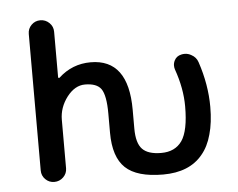

<svg xmlns="http://www.w3.org/2000/svg" viewBox="-53 -838 1106 892"><g transform="rotate(-5 500.0 -392.0)"><path d="M672.9 -10.7Q550.8 -10.7 497.1 -61.5Q443.4 -112.3 443.4 -225.6V-314.5Q443.4 -400.4 421.9 -430.7Q401.4 -459 346.7 -459Q299.8 -459 262.7 -411.1Q225.6 -362.3 225.6 -304.7V-79.1Q225.6 -54.7 208 -37.6Q190.4 -20.5 166 -20.5Q141.6 -20.5 124.5 -37.6Q107.4 -54.7 107.4 -79.1V-715.8Q107.4 -740.2 124.5 -757.3Q141.6 -774.4 166 -774.4Q190.4 -774.4 208 -757.3Q225.6 -740.2 225.6 -715.8V-503.9Q225.6 -501 228 -500Q230.5 -499 232.4 -501Q295.9 -559.6 381.8 -559.6Q557.6 -559.6 557.6 -323.2V-235.4Q557.6 -167 584.5 -139.2Q611.3 -111.3 672.9 -111.3Q737.3 -111.3 769.5 -157.2Q801.8 -204.1 801.8 -317.4Q801.8 -401.4 769.5 -492.2Q766.6 -501 766.6 -510.7Q766.6 -522.5 772.5 -534.2Q782.2 -553.7 804.7 -558.6Q812.5 -560.5 820.3 -560.5Q836.9 -560.5 851.6 -551.8Q874 -540 881.8 -516.6Q918 -409.2 918 -304.7Q918 -231.4 902.3 -176.8Q887.7 -122.1 856.4 -85Q794.9 -10.7 672.9 -10.7Z"/></g></svg>

Font: Rounded-X Mgen+ 2m medium
Style: Regular
Weight: 500
Designer: [Source Han Sans]
Ryoko NISHIZUKA  (kana & ideographs); Paul D. Hunt (Latin, Greek & Cyrillic); Wenlong ZHANG  (bopomofo
Version: Version 1.059.20150602